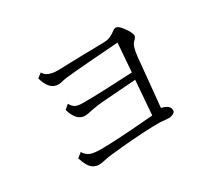

<svg xmlns="http://www.w3.org/2000/svg" viewBox="-119 -931 1239 1105"><g transform="rotate(-30 500.0 -378.0)"><path d="M234.9 -688Q254.9 -648.9 328.6 -648.9Q336.4 -648.9 413.6 -651.4Q445.8 -652.3 487.8 -653.3Q515.6 -653.3 540.5 -654.3Q600.1 -655.8 613.3 -655.8Q648.9 -655.8 660.2 -658.7Q685.1 -664.1 709.5 -682.6Q726.6 -695.8 735.8 -695.8Q753.9 -695.8 775.9 -666.5Q808.6 -623.5 808.6 -601.6Q808.6 -591.8 790.5 -574.7Q769.5 -554.7 763.2 -488.3Q761.2 -465.8 740.7 -255.4L734.4 -190.9L731.9 -165Q786.6 -153.3 786.6 -118.7Q786.6 -106.9 772.9 -99.4Q759.3 -91.8 738.3 -91.8Q729 -91.8 697.3 -95.2Q688 -96.2 679.7 -96.2Q577.6 -96.2 427.7 -82Q334.5 -73.7 309.1 -67.4Q278.3 -60.1 262.2 -60.1Q218.8 -60.1 194.8 -103Q184.6 -121.1 174.8 -151.9L205.6 -176.8Q220.2 -150.4 246.1 -140.6Q269 -131.8 317.4 -131.8Q417.5 -131.8 653.3 -151.9L667 -152.8L684.6 -379.9Q594.2 -372.6 468.8 -364.3Q421.4 -360.8 384.8 -353Q345.7 -344.2 332.5 -344.2Q276.4 -344.2 251 -429.2L279.8 -454.1Q293 -429.7 311.5 -421.4Q328.1 -414.1 363.8 -414.1Q460.4 -414.1 689 -425.8L703.6 -616.2L681.2 -614.3Q357.9 -591.8 326.7 -583.5Q304.2 -577.1 290 -577.1Q229.5 -577.1 205.6 -665Z"/></g></svg>

Font: BIZ UDMincho
Style: Regular
Weight: 400
Monospace: yes
Designer: TypeBank Co., Ltd.
Foundry: Morisawa Inc.
Version: Version 1.06